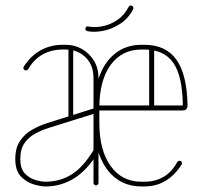

<svg xmlns="http://www.w3.org/2000/svg" viewBox="-20 -666 729 690"><path d="M334 -9Q334 -5 331.5 -2.5Q329 0 325 0Q321 0 318.5 -2.5Q316 -5 316 -9V-385Q316 -433 287 -460.5Q258 -488 217 -488H206Q165 -488 133.5 -470.5Q102 -453 81 -417Q78 -413 73 -413Q69 -413 66.5 -416Q64 -419 64 -422Q64 -425 65 -426Q90 -465 125.5 -485Q161 -505 206 -505H217Q248 -505 274.5 -490Q301 -475 317.5 -448Q334 -421 334 -385ZM317 -128Q318 -130 320 -131Q322 -132 325 -132Q329 -132 331 -129.5Q333 -127 333 -124Q333 -122 333 -121Q333 -120 333 -119Q294 -55 247 -25.5Q200 4 144 4Q144 4 143 4Q142 4 142 4Q126 4 100.5 -3.5Q75 -11 55 -32Q35 -53 35 -93Q35 -93 35 -94Q35 -95 35 -96Q35 -135 52.5 -160.5Q70 -186 96.5 -200.5Q123 -215 148 -223L322 -278Q323 -278 323.5 -278Q324 -278 325 -278Q328 -278 331 -275.5Q334 -273 334 -269Q334 -267 332 -264.5Q330 -262 327 -260L154 -206Q129 -198 106 -185.5Q83 -173 68 -151.5Q53 -130 53 -96Q53 -95 53 -94Q53 -93 53 -93Q53 -60 69 -43Q85 -26 106.5 -19.5Q128 -13 142 -13Q142 -13 143 -13Q144 -13 144 -13Q196 -13 238 -39.5Q280 -66 317 -128ZM243 -240Q243 -236 240.5 -234Q238 -232 235 -232Q231 -232 228.5 -234Q226 -236 226 -240V-495Q226 -499 228.5 -501Q231 -503 235 -503Q238 -503 240.5 -501Q243 -499 243 -495ZM328 -269Q324 -269 322.5 -271.5Q321 -274 321 -278Q321 -282 322.5 -284.5Q324 -287 328 -287H637Q636 -393 602.5 -440.5Q569 -488 499 -488H488Q418 -488 377.5 -432.5Q337 -377 337 -278V-224Q337 -126 377.5 -69.5Q418 -13 488 -13H499Q538 -13 568 -30.5Q598 -48 617 -84Q620 -88 625 -88Q630 -88 632 -85.5Q634 -83 634 -79Q634 -76 633 -75Q609 -37 575.5 -16.5Q542 4 499 4H488Q436 4 398 -24Q360 -52 339.5 -103.5Q319 -155 319 -224V-278Q319 -347 339.5 -398Q360 -449 398 -477Q436 -505 488 -505H499Q576 -505 614 -451.5Q652 -398 654 -288Q654 -269 636 -269ZM534 -282Q534 -278 531 -276Q528 -274 525 -274Q521 -274 518.5 -276Q516 -278 516 -282V-490Q516 -493 518.5 -496Q521 -499 525 -499Q528 -499 531 -496Q534 -493 534 -490ZM442 -641Q444 -644 446.5 -645.5Q449 -647 452 -646Q456 -645 458 -642Q460 -639 459 -635Q459 -635 459 -634.5Q459 -634 459 -634Q442 -600 412 -580.5Q382 -561 350 -555Q318 -549 294 -554Q290 -555 288 -558Q286 -561 287 -564Q288 -568 290.5 -570Q293 -572 297 -571Q319 -566 347.5 -571.5Q376 -577 401.5 -594Q427 -611 442 -641Z"/></svg>

Font: Libertine-Super Thin
Style: Regular
Weight: 100
Designer: Bastien Sozeau
Foundry: NBR — Bastien Sozeau
Version: Version 2.003;gftools[0.9.33]